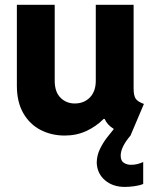

<svg xmlns="http://www.w3.org/2000/svg" viewBox="-20 -545 630 783"><path d="M244.1 7.8Q189.9 7.8 145.5 -15.1Q101.1 -38.1 75 -83.5Q48.8 -128.9 48.8 -195.3V-525.4H203.1V-215.8Q203.1 -169.9 226.8 -146.5Q250.5 -123 284.7 -123Q322.8 -123 346.7 -147.7Q370.6 -172.4 370.6 -215.8V-525.4H524.9V-184.1Q524.9 -155.8 533 -143.1Q541 -130.4 566.9 -121.1L512.2 7.8Q472.2 54.7 472.2 89.8Q472.2 111.3 485.6 119.4Q499 127.4 514.2 127Q527.3 127.4 540.5 124Q553.7 120.6 564 115.7V205.1Q549.8 211.4 527.6 214.4Q505.4 217.3 489.3 217.3Q439.5 217.3 407.5 189.5Q375.5 161.6 374.5 117.7Q375 88.4 387.7 62.5Q400.4 36.6 416.7 15.6Q433.1 -5.4 444.3 -19Q417 -35.6 406.7 -60.1H402.8Q372.1 -29.3 332 -10.7Q292 7.8 244.1 7.8Z"/></svg>

Font: Reddit Sans ExtraBold
Style: Regular
Weight: 800
Designer: Stephen Hutchings
Foundry: Reddit
Version: Version 1.014; ttfautohint (v1.8.4.7-5d5b)